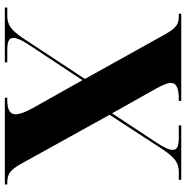

<svg xmlns="http://www.w3.org/2000/svg" viewBox="-8 -746 754 777"><g transform="rotate(90 368.5 -357.0)"><path d="M10 0V-10H45Q71 -10 90 -23.5Q109 -37 133 -72L299 -324L117 -651Q100 -681 85.5 -692.5Q71 -704 48 -704H35V-714H388V-704H377Q315 -704 315 -672Q315 -654 336 -616L438 -434L558 -616Q586 -658 586 -679Q586 -693 574.5 -698.5Q563 -704 536 -704H487V-714H707V-704H674Q648 -704 629 -690.5Q610 -677 586 -642L444 -424L644 -63Q661 -33 676.5 -21.5Q692 -10 716 -10H726V0H375V-10H385Q442 -10 442 -43Q442 -68 417 -113L304 -314L161 -98Q133 -56 133 -35Q133 -21 144.5 -15.5Q156 -10 183 -10H232V0Z"/></g></svg>

Font: Noto Serif Display SemiCondensed Black
Style: Regular
Weight: 900
Width: 4
Designer: Monotype Design Team
Foundry: Monotype Imaging Inc.
Version: Version 2.009